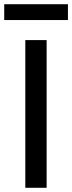

<svg xmlns="http://www.w3.org/2000/svg" viewBox="-37 -890 342 910"><path d="M184 -700V0H83V-700ZM285 -870V-795H-17V-870Z"/></svg>

Font: Pathway Extreme 28pt Medium
Style: Regular
Weight: 500
Designer: Eduardo Rodriguez Tunni
Foundry: Eduardo Rodriguez Tunni
Version: Version 1.001;gftools[0.9.26]